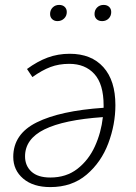

<svg xmlns="http://www.w3.org/2000/svg" viewBox="-20 -752 552 782"><path d="M450 -324Q450 -245 421 -168Q392 -91 332.5 -40.5Q273 10 185 10Q115 10 74.5 -24.5Q34 -59 34 -113Q34 -206 129.5 -253.5Q225 -301 402 -313V-323Q402 -409 364.5 -450.5Q327 -492 262 -492Q220 -492 185.5 -479Q151 -466 112 -438L90 -471Q132 -502 174 -517.5Q216 -533 264 -533Q352 -533 401 -478.5Q450 -424 450 -324ZM399 -275Q240 -264 161 -225Q82 -186 82 -115Q82 -77 108 -53Q134 -29 185 -29Q250 -29 295.5 -64.5Q341 -100 366.5 -156Q392 -212 399 -275ZM184 -695Q184 -711 194.5 -721.5Q205 -732 221 -732Q235 -732 243.5 -724Q252 -716 252 -703Q252 -687 241 -676.5Q230 -666 214 -666Q201 -666 192.5 -674Q184 -682 184 -695ZM365 -695Q365 -711 375.5 -721.5Q386 -732 402 -732Q416 -732 424.5 -724Q433 -716 433 -703Q433 -687 422.5 -676.5Q412 -666 396 -666Q382 -666 373.5 -674Q365 -682 365 -695Z"/></svg>

Font: Fira Sans ExtraLight
Style: Italic
Weight: 275
Italic angle: -8°
Designer: Carrois Corporate & Edenspiekermann AG
Foundry: Carrois Corporate GbR & Edenspiekermann AG
Version: Version 4.203